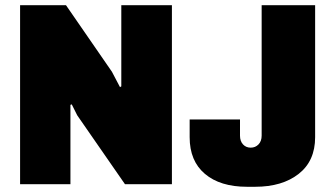

<svg xmlns="http://www.w3.org/2000/svg" viewBox="-20 -706 1281 736"><path d="M409 -431 440 -372 445 -375V-686H639V0H459L276 -264L255 -306L250 -304V0H57V-686H233ZM1188 -180Q1188 -89 1125 -39.5Q1062 10 958 10H927Q824 10 765.5 -39.5Q707 -89 707 -180V-248H900V-186Q900 -165 911.5 -152.5Q923 -140 941 -140Q959 -140 971 -152.5Q983 -165 983 -186V-686H1188Z"/></svg>

Font: Chivo Black
Style: Regular
Weight: 900
Designer: Hector Gatti
Foundry: Omnibus-Type
Version: Version 1.007